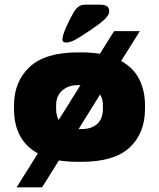

<svg xmlns="http://www.w3.org/2000/svg" viewBox="-20 -682 680 821"><path d="M600 -232V-216Q600 -113 534.5 -51.5Q469 10 328 10H314Q270 10 232 4L160 119H51L142 -26Q40 -82 40 -216V-232Q40 -333 106.5 -395.5Q173 -458 314 -458H328Q371 -458 407 -452L468 -549H578L498 -421Q551 -392 575.5 -343Q600 -294 600 -232ZM231 -169 324 -318H314Q272 -318 246 -295Q220 -272 220 -232V-216Q220 -189 231 -169ZM420 -232Q420 -259 408 -278L316 -130H328Q371 -130 395.5 -152Q420 -174 420 -216ZM297 -633Q307 -648 317.5 -655Q328 -662 347 -662H408Q428 -662 437.5 -655.5Q447 -649 447 -633Q447 -612 406.5 -581.5Q366 -551 307 -515Q281 -500 263 -500Q247 -500 247 -514Q247 -531 264.5 -569.5Q282 -608 297 -633Z"/></svg>

Font: Dashboard
Style: Regular
Weight: 400
Designer: jaiki
Version: Version 1.000